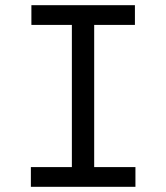

<svg xmlns="http://www.w3.org/2000/svg" viewBox="-20 -720 640 740"><path d="M99 0V-76H257V-624H101V-700H500V-624H343V-76H502V0Z"/></svg>

Font: CommitMono
Style: 450Regular
Weight: 450
Designer: Eigil Nikolajsen
Foundry: Eigil Nikolajsen
Version: Version 1.002